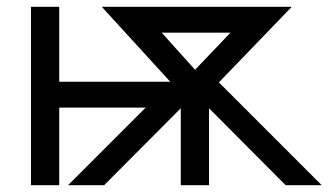

<svg xmlns="http://www.w3.org/2000/svg" viewBox="-20 -544 975 564"><path d="M279 -524Q279 -524 837 -524L623 -302L925 0H819L594 -226V0H511V-226L286 0H180L408 -228H154V0H71V-524H154V-304H480ZM455 -448 553 -339 657 -448Z"/></svg>

Font: ColatingCofangSans
Style: Regular
Weight: 400
Foundry: GNU
Version: Version 412.227;June 27, 2022;FontCreator 11.0.0.2412 32-bit